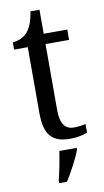

<svg xmlns="http://www.w3.org/2000/svg" viewBox="-97 -704 524 970"><g transform="rotate(-10 165.0 -219.0)"><path d="M221 10C255 10 291 2 308 -6V-50C289 -46 271 -43 247 -43C204 -43 179 -73 179 -143V-483H300V-536H179V-659H133C124 -606 112 -577 92 -554C72 -532 44 -522 18 -520V-483H88V-145C88 -30 129 10 221 10ZM125 208V221H165C192 179 227 113 243 71V61H154C147 109 136 164 125 208Z"/></g></svg>

Font: Noto Serif Bengali SemiCondensed
Style: Regular
Weight: 400
Width: 4
Designer: Juan Bruce, Universal Thirst, Indian Type Foundry and the Monotype Design Team.
Foundry: Monotype Imaging Inc.
Version: Version 2.003